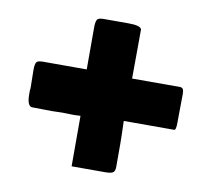

<svg xmlns="http://www.w3.org/2000/svg" viewBox="-65 -598 749 677"><g transform="rotate(10 310.0 -259.5)"><path d="M41 -218.8V-232.4Q42 -236.3 42 -244.1Q42 -254.4 41.5 -274.4Q41 -294.4 41 -304.7Q41 -326.2 45.7 -333Q50.3 -339.8 68.4 -339.8H225.6V-496.1Q226.6 -513.7 231.4 -519.5Q236.3 -525.4 254.9 -525.4H342.8Q386.2 -525.4 389.6 -511.7Q389.6 -481.9 389.2 -423.8Q388.7 -365.7 388.7 -335.9H560.5Q568.4 -335.4 571.3 -330.1Q574.2 -324.7 574.2 -313.5Q574.2 -299.3 573.7 -271Q573.2 -242.7 573.2 -228.5V-211.9Q573.2 -183.6 566.4 -183.6H385.7Q387.7 -128.9 387.7 -101.6V-19.5Q387.7 -3.9 380.4 1Q373 5.9 351.6 5.9H232.4V-174.8Q228.5 -174.8 220.7 -174.3Q212.9 -173.8 209 -173.8Q203.1 -173.8 189.5 -174.3Q175.8 -174.8 168 -174.8Q161.6 -174.8 149.4 -174.3Q137.2 -173.8 130.9 -173.8Q118.7 -173.8 94.2 -174.3Q69.8 -174.8 57.6 -174.8Q41 -178.2 41 -218.8Z"/></g></svg>

Font: Bowlby One SC
Style: Regular
Weight: 400
Width: 1
Version: Version 1.2